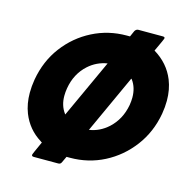

<svg xmlns="http://www.w3.org/2000/svg" viewBox="-121 -918 1101 1102"><g transform="rotate(15 429.5 -367.0)"><path d="M441 -169Q503 -178 553 -223Q614 -279 630 -367Q634 -391 634 -412Q634 -471 604 -512L600 -516ZM287 -219 446 -565Q383 -555 335 -512Q273 -456 258 -367Q254 -343 254 -321Q254 -264 284 -223ZM321 63H176Q163 63 163 54Q163 49 199 -29Q194 -31 191 -34Q113 -82 79 -168Q58 -222 58 -287Q58 -325 65 -367Q85 -481 149.5 -566.5Q214 -652 308 -700Q402 -748 511 -748H530L546 -784Q554 -797 567 -797H712Q724 -797 724 -789Q724 -784 687 -706Q773 -654 808 -567Q830 -512 830 -446Q830 -408 823 -367Q803 -254 738 -168Q673 -82 579.5 -34Q486 14 377 14H357L340 50Q335 63 321 63Z"/></g></svg>

Font: YamahaIndonesia935. App XBold
Style: Italic
Weight: 800
Italic angle: -10°
Designer: Dalton Maag Ltd
Foundry: Dalton Maag Ltd
Version: Version 1.002; January 01, 2024; Regular/Italic